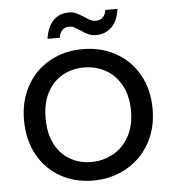

<svg xmlns="http://www.w3.org/2000/svg" viewBox="-52 -767 744 824"><g transform="rotate(-5 320.0 -355.0)"><path d="M316 9Q239 9 176.5 -26Q114 -61 78.5 -125.5Q43 -190 43 -275Q43 -359 79.5 -423.5Q116 -488 179 -522.5Q242 -557 320 -557Q398 -557 461 -522.5Q524 -488 560.5 -424Q597 -360 597 -275Q597 -190 559.5 -125.5Q522 -61 458 -26Q394 9 316 9ZM316 -71Q365 -71 408 -94Q451 -117 477.5 -163Q504 -209 504 -275Q504 -341 478 -387Q452 -433 410 -455.5Q368 -478 319 -478Q269 -478 227.5 -455.5Q186 -433 161 -387Q136 -341 136 -275Q136 -208 160.5 -162Q185 -116 226 -93.5Q267 -71 316 -71ZM174 -614Q181 -665 207.5 -692Q234 -719 274 -719Q293 -719 306.5 -712.5Q320 -706 339 -694Q353 -684 364 -678.5Q375 -673 388 -673Q405 -673 417 -684Q429 -695 432 -716H484Q478 -666 451 -639Q424 -612 384 -612Q365 -612 350.5 -618.5Q336 -625 318 -638Q302 -648 292.5 -653Q283 -658 270 -658Q253 -658 241.5 -647Q230 -636 227 -614Z"/></g></svg>

Font: MSTAGE
Style: Regular
Weight: 400
Designer: Ninad Kale (Devanagari), Jonny Pinhorn (Latin)
Foundry: Indian Type Foundry
Version: 4.004